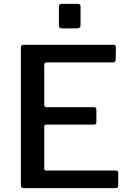

<svg xmlns="http://www.w3.org/2000/svg" viewBox="-20 -974 676 994"><path d="M102 -742H568Q580 -742 580 -729L579 -666Q579 -651 564 -651H224Q209 -651 209 -638V-432Q209 -419 222 -419H466Q479 -419 479 -407V-340Q479 -329 466 -329H221Q209 -329 209 -318V-102Q209 -96 211.5 -93.5Q214 -91 219 -91H578Q586 -91 589 -88.5Q592 -86 592 -79V-13Q592 0 578 0H105Q95 0 91.5 -3.5Q88 -7 88 -16V-727Q88 -735 91 -738.5Q94 -742 102 -742ZM397 -846Q397 -835 392.5 -831Q388 -827 376 -827H302Q292 -827 288.5 -831Q285 -835 285 -844V-939Q285 -954 298 -954H384Q397 -954 397 -939Z"/></svg>

Font: Libre Franklin Medium
Style: Regular
Weight: 500
Designer: Pablo Impallari, Rodrigo Fuenzalida
Foundry: Impallari Type
Version: Version 1.002; ttfautohint (v1.5)